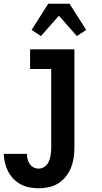

<svg xmlns="http://www.w3.org/2000/svg" viewBox="-23 -784 543 1027"><path d="M184 223Q160 223 135.5 218.5Q111 214 89 202.5Q67 191 49.5 173Q32 155 20.5 133Q9 111 3.5 87Q-2 63 -3 39H121Q121 53 124.5 67Q128 81 136 93Q144 105 157 111.5Q170 118 184 118Q196 118 207.5 112.5Q219 107 227 97.5Q235 88 239.5 76.5Q244 65 246.5 53Q249 41 250 29Q251 17 251 5V-415H138V-520H375V5Q375 32 371 59.5Q367 87 357 112.5Q347 138 329.5 160Q312 182 289 196.5Q266 211 239 217Q212 223 184 223ZM196 -591 146 -624 235 -764H349L438 -624L388 -591L292 -700Z"/></svg>

Font: Iosevka Curly Slab Extrabold
Style: Regular
Weight: 800
Monospace: yes
Designer: Belleve Invis
Foundry: Belleve Invis
Version: Version 22.1.2; ttfautohint (v1.8.4)